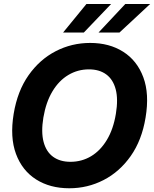

<svg xmlns="http://www.w3.org/2000/svg" viewBox="-20 -958 792 987"><path d="M336 9.8Q237.1 9.8 165.6 -35.6Q94 -81.1 62.2 -166.7Q30.4 -252.4 50.3 -373Q69.6 -489.9 126.8 -571.1Q184 -652.3 266.4 -694.8Q348.7 -737.3 443.5 -737.3Q542.1 -737.3 613.4 -691.9Q684.8 -646.6 716.7 -560.9Q748.7 -475.2 728.3 -353.5Q709.2 -237.1 652 -155.9Q594.7 -74.7 512.6 -32.5Q430.5 9.8 336 9.8ZM342.2 -126.2Q400.2 -126.2 448.2 -154.9Q496.2 -183.6 529.4 -238.8Q562.7 -293.9 575.7 -373Q588.1 -448 574.8 -498.7Q561.5 -549.4 526.2 -575.4Q490.9 -601.4 437.1 -601.4Q379.4 -601.4 331.2 -572.5Q282.9 -543.7 249.7 -488.5Q216.4 -433.3 202.9 -353.5Q190.7 -279.2 204.1 -228.5Q217.5 -177.8 253 -152Q288.6 -126.2 342.2 -126.2ZM486.4 -790.6 624.1 -937.5H751.9L594 -790.6ZM304.2 -790.6 424.3 -937.5H551.3L410.8 -790.6Z"/></svg>

Font: Inter Tight
Style: Italic
Weight: 400
Italic angle: -9.39999°
Designer: Rasmus Andersson
Foundry: rsms
Version: Version 3.002